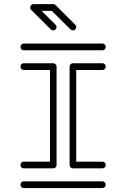

<svg xmlns="http://www.w3.org/2000/svg" viewBox="-20 -928 623 948"><path d="M485.8 -679.7H97.2Q90.3 -679.7 85.7 -684.8Q81.1 -689.9 81.1 -696.3Q81.1 -703.1 85.7 -708Q90.3 -712.9 97.2 -712.9H485.8Q492.7 -712.9 497.3 -708Q502 -703.1 502 -696.3Q502 -689.9 497.3 -684.8Q492.7 -679.7 485.8 -679.7ZM242.7 -96.7H97.2Q90.3 -96.7 85.7 -101.6Q81.1 -106.4 81.1 -113.3Q81.1 -120.1 85.7 -125Q90.3 -129.9 97.2 -129.9H226.6V-582.5H97.2Q90.3 -582.5 85.7 -587.4Q81.1 -592.3 81.1 -599.1Q81.1 -606 85.7 -610.8Q90.3 -615.7 97.2 -615.7H242.7Q250 -615.7 254.6 -610.8Q259.3 -606 259.3 -599.1V-113.3Q259.3 -106.4 254.6 -101.6Q250 -96.7 242.7 -96.7ZM485.8 0.5H97.2Q90.3 0.5 85.7 -4.4Q81.1 -9.3 81.1 -16.1Q81.1 -22.9 85.7 -27.8Q90.3 -32.7 97.2 -32.7H485.8Q492.7 -32.7 497.3 -27.8Q502 -22.9 502 -16.1Q502 -9.3 497.3 -4.4Q492.7 0.5 485.8 0.5ZM485.8 -96.7H340.3Q333.5 -96.7 328.6 -101.6Q323.7 -106.4 323.7 -113.3V-599.1Q323.7 -606 328.6 -610.8Q333.5 -615.7 340.3 -615.7H485.8Q492.7 -615.7 497.3 -610.8Q502 -606 502 -599.1Q502 -592.3 497.3 -587.4Q492.7 -582.5 485.8 -582.5H356.4V-129.9H485.8Q492.7 -129.9 497.3 -125Q502 -120.1 502 -113.3Q502 -106.4 497.3 -101.6Q492.7 -96.7 485.8 -96.7ZM340.3 -777.8Q333.5 -777.8 328.6 -782.2L235.8 -874.5H185.5L254.4 -805.7Q259.3 -800.8 259.3 -794.4Q259.3 -787.6 254.4 -782.7Q249.5 -777.8 243.2 -777.8Q236.3 -777.8 231.4 -782.2L133.8 -879.4Q129.4 -884.8 129.4 -891.1Q129.4 -894 130.4 -897.5Q135.7 -907.7 145.5 -907.7H242.7Q249.5 -907.7 254.4 -902.8L351.6 -805.7Q356.4 -800.8 356.4 -794.4Q356.4 -787.6 351.6 -782.7Q346.7 -777.8 340.3 -777.8Z"/></svg>

Font: Neon Sans
Style: Regular
Weight: 400
Designer: GGBot
Version: 0.80